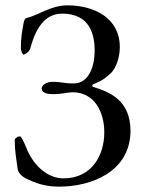

<svg xmlns="http://www.w3.org/2000/svg" viewBox="-20 -684 550 718"><path d="M251 -339C333 -339 370 -266 370 -189C370 -103 323 -17 217 -17C162 -17 107 -60 79 -130C67 -159 59 -174 55 -174C45 -174 35 -167 35 -159C35 -123 42 -80 46 -52C49 -34 67 -21 80 -15C112 0 147 14 201 14C322 14 467 -42 468 -194C468 -310 389 -340 329 -359C323 -361 324 -367 329 -369C362 -382 375 -392 396 -412C411 -427 428 -463 428 -508C428 -617 332 -664 232 -664C171 -664 125 -628 81 -617C72 -615 70 -607 68 -597C62 -563 58 -540 58 -505C58 -496 63 -480 68 -480C73 -480 91 -490 94 -505C118 -596 159 -633 213 -633C317 -633 334 -553 334 -495C334 -437 313 -372 256 -372C214 -372 215 -378 175 -378C162 -378 136 -370 136 -353C136 -334 163 -332 177 -332C216 -332 233 -339 251 -339Z"/></svg>

Font: EB Garamond 12
Style: Regular
Weight: 400
Version: Version 0.016+